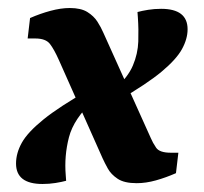

<svg xmlns="http://www.w3.org/2000/svg" viewBox="-20 -450 508 479"><path d="M321 7Q290 7 273.5 -4Q257 -15 249 -29.5Q241 -44 236 -55L127 -300Q115 -327 104.5 -340.5Q94 -354 68 -354H49L55 -405Q80 -416 106 -423Q132 -430 154 -430Q182 -430 198 -420Q214 -410 223 -396Q232 -382 238 -368L356 -106Q361 -94 369.5 -81.5Q378 -69 406 -69H425L419 -18Q394 -7 369 0Q344 7 321 7ZM86 9Q20 9 20 -42Q20 -68 34.5 -94Q49 -120 88.5 -152Q128 -184 202 -226L213 -199Q164 -154 152 -107.5Q140 -61 144 -13L145 1Q134 4 118.5 6.5Q103 9 86 9ZM278 -201 267 -229Q299 -257 311.5 -286.5Q324 -316 325 -346.5Q326 -377 324 -406L323 -420Q334 -423 349.5 -425.5Q365 -428 382 -428Q448 -428 448 -377Q448 -353 434 -327.5Q420 -302 383.5 -271.5Q347 -241 278 -201Z"/></svg>

Font: Yrsa
Style: Bold Italic
Weight: 700
Italic angle: -7.10001°
Version: Version 2.004